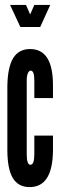

<svg xmlns="http://www.w3.org/2000/svg" viewBox="-20 -755 259 783"><path d="M101 8Q194 8 196 -139V-202H120V-126Q120 -83 104 -83Q89 -83 89 -126V-427Q89 -445 93.5 -456Q98 -467 105 -467Q120 -467 120 -427V-355H196V-408Q196 -555 103 -555Q56.5 -555 33.8 -518Q11 -481 10 -403V-144Q10 -66 32.2 -29Q54.5 8 101 8ZM63 -645H144L185 -735H120L103 -696L86 -735H21Z"/></svg>

Font: League Gothic Condensed
Style: Regular
Weight: 400
Width: 3
Designer: The League of Moveable Type
Version: Version 1.600; ttfautohint (v1.8.3)